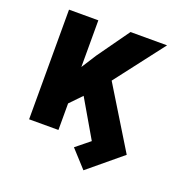

<svg xmlns="http://www.w3.org/2000/svg" viewBox="-153 -852 1133 1171"><g transform="rotate(20 413.5 -266.5)"><path d="M286.9 -711.6V-408.7L348 -504.3L495.7 -711.6H733L489 -393.8L730.1 0L514.2 179L411.9 66.8L501.4 -5.7L360.1 -248.2L286.9 -172.2V0H96.6V-711.6Z"/></g></svg>

Font: Inter UI Black
Style: Regular
Weight: 900
Designer: Rasmus Andersson
Foundry: rsms
Version: 3.2;8d6f07862